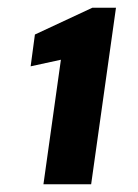

<svg xmlns="http://www.w3.org/2000/svg" viewBox="-20 -855 357 495"><path d="M92 -380H215L279 -835H218L70 -766L59 -684L137 -701Z"/></svg>

Font: United Sans Black
Style: Italic
Weight: 900
Italic angle: -8°
Designer: Pablo Impallari, Rodrigo Fuenzalida (Modified by Dan O. Williams)
Version: Version 1.000;PS 001.000;hotconv 1.0.88;makeotf.lib2.5.64775